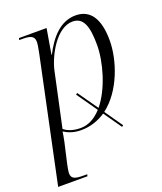

<svg xmlns="http://www.w3.org/2000/svg" viewBox="-148 -639 820 972"><g transform="rotate(-20 262.0 -153.0)"><path d="M404 65 412 59 345 -37C446 -113 495 -264 495 -368C495 -485 454 -546 375 -546C291 -546 235 -478 195 -400H193L216 -536H67L65 -526H79C122 -526 146 -521 146 -487C146 -477 143 -457 137 -428L-4 240H154L156 230H139C95 230 71 226 71 194C71 183 76 160 78 149L104 35C109 13 110 0 113 -16C139 0 167 10 205 10C255 10 299 -6 337 -31ZM205 -1C158 -1 131 -17 117 -28L180 -321C196 -393 262 -522 350 -522C410 -522 427 -465 427 -368C427 -278 390 -145 325 -66L249 -174L241 -168L318 -58C286 -23 249 -1 205 -1Z"/></g></svg>

Font: Noto Serif Display Light
Style: Italic
Weight: 300
Italic angle: -12°
Designer: Monotype Design Team
Foundry: Monotype Imaging Inc.
Version: Version 2.009